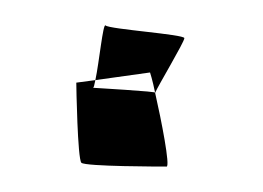

<svg xmlns="http://www.w3.org/2000/svg" viewBox="-20 -301 207 151"><path d="M55 -238 98 -244C98 -244 100 -238 102 -228C104 -233 125 -268 125 -271C125 -274 66 -278 63 -281C61 -283 58 -252 55 -238ZM40 -236C40 -233 41 -176 44 -173C47 -170 107 -170 111 -170C114 -170 107 -206 102 -228C106 -229 51 -232 53 -232C54 -232 54 -234 55 -238Z"/></svg>

Font: Arrow
Style: Regular
Weight: 400
Version: Version 0.23